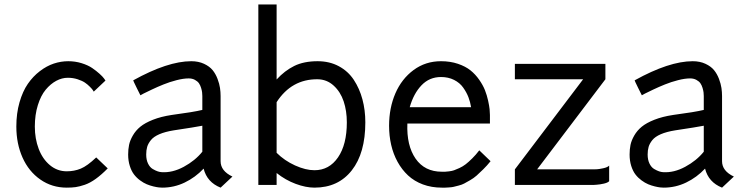

<svg xmlns="http://www.w3.org/2000/svg" viewBox="-20 -840 3387 872"><path d="M290 -562Q321.8 -562 350.8 -553Q379.9 -543.9 398.7 -531Q417.5 -518.1 431.9 -505.1Q446.3 -492.2 452.6 -483.4L459 -474.1L405.8 -423.8Q404.3 -426.3 401.6 -430.7Q398.9 -435.1 388.4 -445.8Q377.9 -456.5 365.7 -464.8Q353.5 -473.1 332.5 -480Q311.5 -486.8 288.1 -486.8Q261.2 -486.8 235.4 -472.9Q209.5 -459 187.5 -432.6Q165.5 -406.2 151.9 -362.5Q138.2 -318.8 138.2 -265.1Q138.2 -210 155.8 -163.8Q173.3 -117.7 206.8 -89.8Q240.2 -62 283.2 -62Q317.4 -62 346.9 -74.2Q376.5 -86.4 417 -125L469.2 -75.2Q440.9 -46.4 414.8 -27.6Q388.7 -8.8 364.7 -0.7Q340.8 7.3 323.5 9.8Q306.2 12.2 283.2 12.2Q215.8 12.2 163.1 -24.7Q110.4 -61.5 82.3 -124.5Q54.2 -187.5 54.2 -265.1Q54.2 -325.2 68.6 -375.2Q83 -425.3 106.4 -459.2Q129.9 -493.2 160.9 -516.8Q191.9 -540.5 224.4 -551.3Q256.8 -562 290 -562Z M617.7 -407.2 601.1 -440.4Q584.5 -474.1 585 -475.1Q741.7 -562 848.6 -562Q881.3 -562 906.5 -550.3Q931.6 -538.6 945.6 -521.5Q959.5 -504.4 968 -481.7Q976.6 -459 979.2 -440.4Q981.9 -421.9 981.9 -403.8V-107.9Q981.9 -63.5 1035.6 -38.1L981.9 12.2Q920.4 -12.2 904.8 -74.2Q867.2 -34.2 818.8 -11Q770.5 12.2 716.8 12.2Q710.4 12.2 701.2 11.2Q691.9 10.3 676.5 6.6Q661.1 2.9 646.5 -3.2Q631.8 -9.3 616.2 -20.8Q600.6 -32.2 588.9 -47.4Q577.1 -62.5 569.6 -86.2Q562 -109.9 562 -138.2Q562 -161.6 566.2 -181.9Q570.3 -202.1 583.3 -224.6Q596.2 -247.1 617.2 -264.4Q638.2 -281.7 674.6 -296.1Q710.9 -310.5 759.8 -317.9Q859.4 -331.1 898.9 -340.8V-403.8Q898.9 -412.1 897.9 -420.4Q897 -428.7 893.3 -440.9Q889.6 -453.1 883.5 -461.9Q877.4 -470.7 865.2 -477.3Q853 -483.9 836.9 -483.9Q813 -483.9 781.7 -475.8Q750.5 -467.8 722.7 -456.5Q694.8 -445.3 670.7 -433.8Q646.5 -422.4 631.8 -415ZM713.9 -58.1Q763.2 -54.7 814.7 -82.5Q866.2 -110.4 898.9 -150.9V-269Q867.2 -262.7 769 -248Q730 -241.7 703.9 -230.5Q677.7 -219.2 665.3 -203.6Q652.8 -188 648.4 -172.9Q644 -157.7 644 -138.2Q644 -114.3 652.3 -97.2Q660.6 -80.1 673.6 -72.5Q686.5 -64.9 696 -61.8Q705.6 -58.6 713.9 -58.1Z M1422.4 -562Q1476.6 -562 1518.8 -539.3Q1561 -516.6 1586.9 -477.3Q1612.8 -438 1626 -388.9Q1639.2 -339.8 1639.2 -284.2Q1639.2 -144.5 1577.6 -66.2Q1516.1 12.2 1408.2 12.2Q1369.1 12.2 1323 -4.9Q1276.9 -22 1236.3 -54.2V0H1153.3V-819.8H1236.3V-479Q1272.9 -519 1316.4 -540.5Q1359.9 -562 1422.4 -562ZM1422.4 -480Q1304.2 -481 1236.3 -376V-146Q1272 -110.4 1320.1 -88.6Q1368.2 -66.9 1408.2 -66.9Q1475.1 -66.9 1515.1 -125.2Q1555.2 -183.6 1555.2 -284.2Q1555.2 -336.4 1540.8 -379.6Q1526.4 -422.9 1495.4 -451.2Q1464.4 -479.5 1422.4 -480Z M1747.1 -269Q1747.1 -349.6 1775.6 -415.8Q1804.2 -481.9 1858.4 -522Q1912.6 -562 1982.9 -562Q2024.9 -562 2059.6 -550.3Q2094.2 -538.6 2116.7 -520.5Q2139.2 -502.4 2156.2 -478Q2173.3 -453.6 2182.4 -430.7Q2191.4 -407.7 2196.8 -383.3Q2202.1 -358.9 2203.6 -344Q2205.1 -329.1 2205.1 -317.9V-278.8H1830.1Q1826.2 -179.2 1867.4 -119.6Q1908.7 -60.1 1986.8 -60.1Q1997.6 -60.1 2001.7 -60.1Q2005.9 -60.1 2019.5 -61.8Q2033.2 -63.5 2042.2 -66.7Q2051.3 -69.8 2066.7 -76.9Q2082 -84 2095 -94Q2107.9 -104 2124.5 -120.4Q2141.1 -136.7 2156.7 -157.2L2208 -107.9Q2191.9 -87.9 2175 -71.3Q2158.2 -54.7 2144.8 -42.7Q2131.3 -30.8 2115 -21.5Q2098.6 -12.2 2088.4 -6.6Q2078.1 -1 2062.5 2.9Q2046.9 6.8 2040.3 8.5Q2033.7 10.3 2019.3 11.2Q2004.9 12.2 2002.2 12.2Q1999.5 12.2 1986.8 12.2Q1939.9 12.2 1900.6 -2.4Q1861.3 -17.1 1833.3 -43.2Q1805.2 -69.3 1785.6 -105Q1766.1 -140.6 1756.6 -181.9Q1747.1 -223.1 1747.1 -269ZM1982.9 -490.2Q1930.2 -490.2 1894.3 -452.6Q1858.4 -415 1840.8 -353H2119.6Q2115.7 -377 2107.4 -398.7Q2099.1 -420.4 2083.7 -442.1Q2068.4 -463.9 2042.2 -477.1Q2016.1 -490.2 1982.9 -490.2Z M2746.6 -87.9V-17.1Q2740.7 -10.3 2722.7 -6.1Q2704.6 -2 2689.5 -1L2674.3 0H2318.4V-70.8L2628.4 -480H2318.4V-549.8H2729.5V-480L2419.4 -70.8H2675.3Q2681.6 -70.8 2691.2 -71.3Q2700.7 -71.8 2720 -75.9Q2739.3 -80.1 2746.6 -87.9Z M2895 -407.2 2878.4 -440.4Q2861.8 -474.1 2862.3 -475.1Q3019 -562 3126 -562Q3158.7 -562 3183.8 -550.3Q3209 -538.6 3222.9 -521.5Q3236.8 -504.4 3245.4 -481.7Q3253.9 -459 3256.6 -440.4Q3259.3 -421.9 3259.3 -403.8V-107.9Q3259.3 -63.5 3313 -38.1L3259.3 12.2Q3197.8 -12.2 3182.1 -74.2Q3144.5 -34.2 3096.2 -11Q3047.9 12.2 2994.1 12.2Q2987.8 12.2 2978.5 11.2Q2969.2 10.3 2953.9 6.6Q2938.5 2.9 2923.8 -3.2Q2909.2 -9.3 2893.6 -20.8Q2877.9 -32.2 2866.2 -47.4Q2854.5 -62.5 2846.9 -86.2Q2839.4 -109.9 2839.4 -138.2Q2839.4 -161.6 2843.5 -181.9Q2847.7 -202.1 2860.6 -224.6Q2873.5 -247.1 2894.5 -264.4Q2915.5 -281.7 2951.9 -296.1Q2988.3 -310.5 3037.1 -317.9Q3136.7 -331.1 3176.3 -340.8V-403.8Q3176.3 -412.1 3175.3 -420.4Q3174.3 -428.7 3170.7 -440.9Q3167 -453.1 3160.9 -461.9Q3154.8 -470.7 3142.6 -477.3Q3130.4 -483.9 3114.3 -483.9Q3090.3 -483.9 3059.1 -475.8Q3027.8 -467.8 3000 -456.5Q2972.2 -445.3 2948 -433.8Q2923.8 -422.4 2909.2 -415ZM2991.2 -58.1Q3040.5 -54.7 3092 -82.5Q3143.6 -110.4 3176.3 -150.9V-269Q3144.5 -262.7 3046.4 -248Q3007.3 -241.7 2981.2 -230.5Q2955.1 -219.2 2942.6 -203.6Q2930.2 -188 2925.8 -172.9Q2921.4 -157.7 2921.4 -138.2Q2921.4 -114.3 2929.7 -97.2Q2938 -80.1 2950.9 -72.5Q2963.9 -64.9 2973.4 -61.8Q2982.9 -58.6 2991.2 -58.1Z"/></svg>

Font: Junction Regular
Style: Regular
Weight: 500
Designer: Caroline Hadilaksono
Foundry: Caroline Hadilaksono
Version: Version 1.056